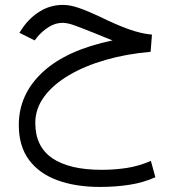

<svg xmlns="http://www.w3.org/2000/svg" viewBox="-20 -422 698 773"><path d="M433.1 -259.3Q414.6 -266.6 403.6 -271Q392.6 -275.4 366.7 -286.1Q316.9 -306.2 284.7 -318.1Q252.4 -330.1 232.9 -330.1Q203.1 -330.1 177 -313.7Q150.9 -297.4 131.8 -274.9L119.6 -259.3L58.1 -290L68.4 -305.7Q98.1 -350.1 140.6 -376.2Q183.1 -402.3 233.4 -402.3Q262.7 -402.3 298.8 -389.6Q335 -377 378.4 -356.4Q451.2 -320.8 500.7 -303.5Q550.3 -286.1 591.8 -282.7L586.4 -213.4Q489.7 -205.1 405.5 -180.9Q321.3 -156.7 257.6 -119.1Q193.8 -81.5 158 -33Q122.1 15.6 122.1 73.2Q122.1 168 190.4 214.8Q258.8 261.7 389.6 261.7Q440.9 261.7 490.5 254.2Q540 246.6 587.4 225.6L605.5 291.5Q558.1 313 502 321.8Q445.8 330.6 382.8 330.6Q284.7 330.6 211.2 303.7Q137.7 276.9 96.7 221.7Q55.7 166.5 55.7 81.1Q55.7 -42 151.6 -131.3Q247.6 -220.7 433.1 -259.3Z"/></svg>

Font: Vazir Light FD-WOL
Style: Light-FD-WOL
Weight: 300
Designer: Saber Rastikerdar
Foundry: Saber Rastikerdar
Version: Version 30.1.0